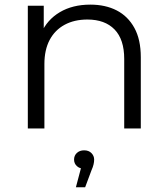

<svg xmlns="http://www.w3.org/2000/svg" viewBox="-20 -550 716 822"><path d="M99.1 0V-525.5H167.3V-381.3L156.2 -407.6Q181.5 -465.4 236.1 -497.8Q290.7 -530.2 366.7 -530.2Q431.3 -530.2 479.6 -505.4Q527.8 -480.6 555.3 -430.6Q582.8 -380.7 582.8 -305V0H511.8V-297.6Q511.8 -381.2 470.5 -423.8Q429.1 -466.4 354.1 -466.4Q298 -466.4 256.4 -443.8Q214.8 -421.1 192.4 -378.7Q170.1 -336.2 170.1 -275.9V0ZM304.9 251.8 333.4 144.2 340.1 172.2Q321 172.2 309.1 161.1Q297.1 150 297.1 133.2Q297.1 116 309.1 104.8Q321.2 93.6 340.1 93.6Q360 93.6 371.6 105.5Q383.1 117.4 383.1 133.2Q383.1 142.9 380.5 154Q378 165.1 372 178.2L344.5 251.8Z"/></svg>

Font: Montserrat Alternates Thin
Style: Regular
Weight: 100
Designer: Julieta Ulanovsky
Foundry: Julieta Ulanovsky
Version: Version 9.000